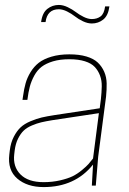

<svg xmlns="http://www.w3.org/2000/svg" viewBox="-20 -758 525 784"><path d="M18.1 -127.9 20 -144Q23.9 -175.8 36.4 -199.7Q48.8 -223.6 64.2 -238Q79.6 -252.4 104.5 -262.9Q129.4 -273.4 150.4 -278.3Q171.4 -283.2 203.1 -288.1L387.2 -315.9L392.1 -354Q395 -380.9 395.5 -405Q396 -429.2 388.4 -449.5Q380.9 -469.7 366.9 -484.6Q353 -499.5 326.7 -507.8Q300.3 -516.1 263.2 -516.1Q225.1 -516.1 196.5 -507.6Q168 -499 150.1 -485.4Q132.3 -471.7 120.1 -449.5Q107.9 -427.2 101.8 -404.3Q95.7 -381.3 91.8 -350.1H71.8L74.2 -366.2Q78.1 -395 84.5 -417.7Q90.8 -440.4 104.7 -463.4Q118.7 -486.3 138.4 -501.7Q158.2 -517.1 190.2 -526.6Q222.2 -536.1 263.2 -536.1Q303.7 -536.1 333 -527.3Q362.3 -518.6 379.2 -502.7Q396 -486.8 405.5 -465.1Q415 -443.4 415.5 -417.7Q416 -392.1 413.1 -363.8L380.9 -118.2L371.1 0H355L359.9 -85.9Q286.1 5.9 158.2 5.9Q90.8 5.9 50.5 -28.8Q10.3 -63.5 18.1 -127.9ZM158.2 -14.2Q193.8 -14.2 225.3 -21.5Q256.8 -28.8 276.4 -38.3Q295.9 -47.9 314.7 -63.5Q333.5 -79.1 341.3 -88.1Q349.1 -97.2 359.9 -110.8L383.8 -295.9L192.9 -267.1Q166 -262.7 148.4 -258.5Q130.9 -254.4 110.1 -245.6Q89.4 -236.8 76.7 -224.6Q64 -212.4 53.7 -191.9Q43.5 -171.4 40 -144L38.1 -127.9Q32.2 -77.6 63.5 -45.9Q94.7 -14.2 158.2 -14.2ZM409.2 -731.9H426.8Q421.9 -694.3 401.6 -678.2Q381.3 -662.1 355 -662.1Q337.9 -662.1 318.8 -671.1Q299.8 -680.2 285.9 -691.2Q272 -702.1 253.9 -711.2Q235.8 -720.2 220.2 -720.2Q172.9 -720.2 166 -668H147.9Q152.8 -705.6 173.3 -721.7Q193.8 -737.8 220.2 -737.8Q237.3 -737.8 256.3 -728.8Q275.4 -719.7 289.3 -709Q303.2 -698.2 321.3 -689.2Q339.4 -680.2 355 -680.2Q376 -680.2 390.6 -690.9Q405.3 -701.7 409.2 -731.9Z"/></svg>

Font: Cooper Hewitt
Style: Thin Italic
Weight: 702
Designer: Village Type and Design LLC
Foundry: Cooper Hewitt Smithsonian Design Museum
Version: 1.000